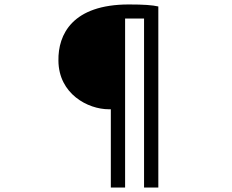

<svg xmlns="http://www.w3.org/2000/svg" viewBox="-20 -784 1040 861"><path d="M477 57H541V-701H626V57H690V-755C664 -761 625 -764 558 -764C305 -764 240 -630 242 -512C243 -363 374 -294 468 -294H477Z"/></svg>

Font: Noto Sans T Chinese Regular
Style: Regular
Weight: 400
Designer: Ryoko NISHIZUKA (kana & ideographs); Paul D. Hunt (Latin, Greek & Cyrillic); Wenlong ZHANG (bopomofo); Sandoll Communica
Foundry: Adobe Systems Incorporated
Version: Version 1.000;PS 1;hotconv 1.0.78;makeotf.lib2.5.61930